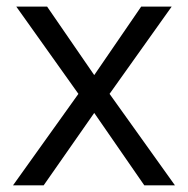

<svg xmlns="http://www.w3.org/2000/svg" viewBox="-20 -555 564 575"><path d="M214.8 -273.9 28.8 -535.2H121.1L262.2 -330.1L402.8 -535.2H494.1L308.1 -273.9L503.9 0H412.1L262.2 -216.8L110.8 0H19Z"/></svg>

Font: f05544669
Style: Regular
Weight: 400
Foundry: Ascender Corporation
Version: Version 1.10